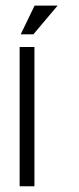

<svg xmlns="http://www.w3.org/2000/svg" viewBox="-20 -653 277 673"><path d="M100.7 -488.3H48.8V0H100.7ZM52.6 -532.7H97L182 -633.4H101.3Z"/></svg>

Font: SaysetthaMai Thin
Style: Regular
Weight: 100
Designer: John M. Durdin
Foundry: Lao Script for Windows
Version: Version 1.101